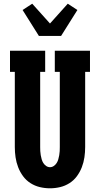

<svg xmlns="http://www.w3.org/2000/svg" viewBox="-20 -1009 540 1037"><path d="M250 8Q222 8 195 1.5Q168 -5 144.5 -20Q121 -35 104.5 -57.5Q88 -80 78 -106Q68 -132 64 -159.5Q60 -187 60 -215V-621H34V-735H224V-621H197V-215Q197 -204 197.5 -193Q198 -182 200 -171Q202 -160 205 -149Q208 -138 214 -128.5Q220 -119 229.5 -112.5Q239 -106 250 -106Q261 -106 270.5 -112.5Q280 -119 286 -128.5Q292 -138 295 -149Q298 -160 300 -171Q302 -182 302.5 -193Q303 -204 303 -215V-621H276V-735H466V-621H440V-215Q440 -187 436 -159.5Q432 -132 422 -106Q412 -80 395.5 -57.5Q379 -35 355.5 -20Q332 -5 305 1.5Q278 8 250 8ZM190 -815 102 -955 154 -989 250 -882 346 -989 398 -955 310 -815Z"/></svg>

Font: Iosevka Curly Slab Heavy
Style: Regular
Weight: 900
Monospace: yes
Designer: Belleve Invis
Foundry: Belleve Invis
Version: Version 22.1.2; ttfautohint (v1.8.4)